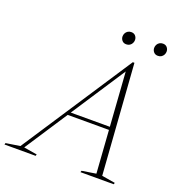

<svg xmlns="http://www.w3.org/2000/svg" viewBox="-216 -978 1023 1101"><g transform="rotate(20 295.5 -427.0)"><path d="M205 -283.5 211.5 -302H488.5L482 -283.5ZM522 -23 603.5 -9.5 600.5 0H397.5L400.5 -9.5L486.5 -23L443 -646.5H454L46 -23L127 -9.5L124 0H-66L-63.5 -9.5L23 -23L464 -695H474ZM393 -778.5Q376.5 -778.5 367.2 -789.5Q358 -800.5 358 -814.5Q358 -825 362.8 -834Q367.5 -843 376.5 -848.8Q385.5 -854.5 397.5 -854.5Q414 -854.5 423.2 -843.8Q432.5 -833 432.5 -818.5Q432.5 -808.5 427.8 -799.2Q423 -790 414.2 -784.2Q405.5 -778.5 393 -778.5ZM586 -778.5Q569.5 -778.5 560.2 -789.5Q551 -800.5 551 -814.5Q551 -825 555.8 -834Q560.5 -843 569.5 -848.8Q578.5 -854.5 590.5 -854.5Q607 -854.5 616.2 -843.8Q625.5 -833 625.5 -818.5Q625.5 -808.5 620.8 -799.2Q616 -790 607.2 -784.2Q598.5 -778.5 586 -778.5Z"/></g></svg>

Font: Newsreader 36pt ExtraLight
Style: Italic
Weight: 250
Italic angle: -17°
Designer: Hugues Gentile
Foundry: Production Type
Version: Version 1.003